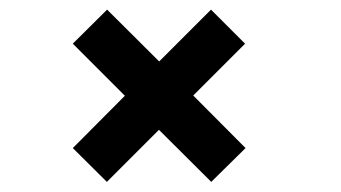

<svg xmlns="http://www.w3.org/2000/svg" viewBox="-20 -498 690 389"><path d="M196.5 -129.5 127.5 -198 233 -304 127.5 -409.5 197 -478.5 302.5 -373.5 407.5 -478.5 476.5 -409.5 371.5 -304.5 477.5 -198 408 -129.5 302 -235Z"/></svg>

Font: Trispace Medium
Style: Regular
Weight: 500
Designer: Tyler Finck
Foundry: Etcetera Type Company
Version: Version 1.210; ttfautohint (v1.8.3)